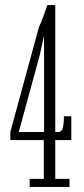

<svg xmlns="http://www.w3.org/2000/svg" viewBox="-20 -734 330 754"><path d="M96.5 0V-31.5H152V-184H20.5V-215.5L133 -628Q142.5 -647.5 150.5 -670.2Q158.5 -693 166 -714H197V-215.5H209Q221.5 -215.5 226.2 -230.5Q231 -245.5 231 -277.5H260V-184H197V-31.5H253V0ZM53 -213 51 -215.5H153V-594L136.5 -519Z"/></svg>

Font: Imbue Thin 10pt ExtraLight
Style: Regular
Weight: 250
Version: Version 1.102